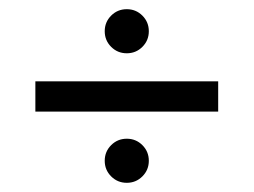

<svg xmlns="http://www.w3.org/2000/svg" viewBox="-20 -486 552 418"><path d="M256 -370Q236 -370 222 -384Q208 -398 208 -418Q208 -438 222 -452Q236 -466 256 -466Q276 -466 290 -452Q304 -438 304 -418Q304 -398 290 -384Q276 -370 256 -370ZM57 -309H455V-243H57ZM256 -88Q236 -88 222 -102Q208 -116 208 -136Q208 -156 222 -170Q236 -184 256 -184Q276 -184 290 -170Q304 -156 304 -136Q304 -116 290 -102Q276 -88 256 -88Z"/></svg>

Font: D-DIN
Style: Regular
Weight: 400
Designer: Charles Nix
Foundry: Datto Inc.
Version: Version 1.00